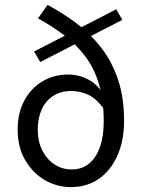

<svg xmlns="http://www.w3.org/2000/svg" viewBox="-20 -751 586 783"><path d="M269 12Q212 12 163 -16.5Q114 -45 83 -97.5Q52 -150 52 -223Q52 -291 79.5 -341.5Q107 -392 153.5 -419.5Q200 -447 258 -447Q302 -447 341.5 -426Q381 -405 406 -359L407 -302Q374 -349 340 -364.5Q306 -380 272 -380Q228 -380 197 -360Q166 -340 150 -304.5Q134 -269 134 -223Q134 -173 153 -136.5Q172 -100 203 -80Q234 -60 272 -60Q315 -60 344 -84.5Q373 -109 388 -152.5Q403 -196 403 -254Q403 -342 384 -406.5Q365 -471 329 -519.5Q293 -568 244 -605.5Q195 -643 135 -676L174 -731Q234 -699 290 -657.5Q346 -616 390.5 -559.5Q435 -503 460.5 -429Q486 -355 486 -258Q486 -178 459 -117Q432 -56 383.5 -22Q335 12 269 12ZM144 -498 119 -541 454 -713 479 -670Z"/></svg>

Font: Assistant Medium
Style: Regular
Weight: 500
Designer: Hebrew By Ben Nathan, Latin by Paul Hunt
Version: Version 3.000